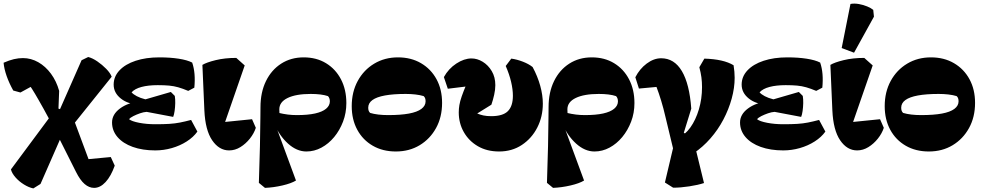

<svg xmlns="http://www.w3.org/2000/svg" viewBox="-25 -825 5474 1071"><path d="M500 223Q472 223 447 201.5Q422 180 399 134L292 -79L263 -136Q251 -158 240.5 -177Q230 -196 218.5 -217.5Q207 -239 190 -268Q179 -287 170.5 -301.5Q162 -316 153 -330Q144 -344 132 -361L193 -366L89 -309L49 -320Q26 -361 12 -401Q-2 -441 -5 -475Q27 -489 52.5 -495Q78 -501 103 -501Q148 -501 188.5 -478Q229 -455 259.5 -413.5Q290 -372 305 -318L300 -191L383 -168L485 106L433 66L593 51L615 99Q594 158 564 190.5Q534 223 500 223ZM161 226Q136 221 108.5 204Q81 187 61 164Q41 141 36 120L258 -179L329 -91L201 201ZM326 -149 289 -172 287 -224 354 -201ZM383 -129 296 -185 430 -489 467 -507Q491 -501 518 -482.5Q545 -464 567.5 -441Q590 -418 598 -397Z M841 14Q770 14 715.5 -5.5Q661 -25 630.5 -60.5Q600 -96 600 -142Q600 -187 644.5 -220Q689 -253 758 -260L773 -267L928 -312L950 -290Q953 -272 952.5 -249.5Q952 -227 949 -206Q946 -185 941 -173L793 -201Q776 -200 756 -193Q736 -186 719 -177.5Q702 -169 695 -160Q710 -148 751.5 -140Q793 -132 841 -132Q888 -132 919.5 -134Q951 -136 979 -141.5Q1007 -147 1041 -156L1076 -91Q1054 -60 1016.5 -36Q979 -12 933.5 1Q888 14 841 14ZM821 -228 753 -241Q690 -243 649.5 -275Q609 -307 609 -353Q609 -398 641.5 -432.5Q674 -467 731.5 -486Q789 -505 864 -505Q924 -505 972 -497.5Q1020 -490 1047 -476Q1057 -447 1060 -412Q1063 -377 1059 -336L1025 -318Q994 -331 969.5 -338Q945 -345 918.5 -347.5Q892 -350 855 -350Q802 -350 764.5 -340Q727 -330 709 -310Q718 -299 738 -288.5Q758 -278 784 -271.5Q810 -265 833 -265Z M1253 14Q1197 14 1158.5 -42.5Q1120 -99 1115 -209L1104 -463Q1127 -477 1178 -489.5Q1229 -502 1293 -502L1340 -460L1219 -111L1173 -139L1381 -160L1402 -112Q1392 -81 1369 -52Q1346 -23 1316 -4.5Q1286 14 1253 14Z M1453 223 1419 195 1425 -10Q1426 -68 1426.5 -105.5Q1427 -143 1427.5 -171Q1428 -199 1428 -227Q1428 -310 1458.5 -372.5Q1489 -435 1543.5 -470Q1598 -505 1669 -505Q1740 -505 1793.5 -472.5Q1847 -440 1877 -382.5Q1907 -325 1907 -250Q1907 -195 1888.5 -146.5Q1870 -98 1839 -60.5Q1808 -23 1768 -1.5Q1728 20 1684 20Q1630 20 1581 -24.5Q1532 -69 1503 -139L1527 -196Q1556 -189 1580.5 -186Q1605 -183 1631 -183Q1692 -183 1732.5 -192Q1773 -201 1794 -218.5Q1815 -236 1815 -260Q1815 -269 1812 -277Q1809 -285 1804 -289Q1786 -295 1762 -298Q1738 -301 1708 -301Q1626 -301 1579.5 -278.5Q1533 -256 1533 -215Q1533 -201 1534 -188.5Q1535 -176 1537 -161L1508 -138L1626 182Q1600 198 1550.5 209.5Q1501 221 1453 223Z M2183 20Q2110 20 2054.5 -12Q1999 -44 1968 -101Q1937 -158 1937 -233Q1937 -312 1970.5 -373.5Q2004 -435 2062.5 -470Q2121 -505 2195 -505Q2268 -505 2323.5 -472.5Q2379 -440 2410 -383Q2441 -326 2441 -251Q2441 -172 2407.5 -111Q2374 -50 2316 -15Q2258 20 2183 20ZM2140 -183Q2210 -183 2256 -191.5Q2302 -200 2325.5 -217.5Q2349 -235 2349 -260Q2349 -280 2338 -289Q2318 -295 2292.5 -298Q2267 -301 2238 -301Q2169 -301 2122.5 -292.5Q2076 -284 2052.5 -267Q2029 -250 2029 -224Q2029 -204 2040 -195Q2060 -189 2085.5 -186Q2111 -183 2140 -183Z M2759 20Q2691 20 2640.5 -9.5Q2590 -39 2562 -88.5Q2534 -138 2534 -198Q2534 -218 2537.5 -239Q2541 -260 2550.5 -287.5Q2560 -315 2576.5 -354Q2593 -393 2619 -449L2612 -347L2473 -330L2451 -395Q2477 -442 2520.5 -470.5Q2564 -499 2605 -499Q2637 -499 2667.5 -480.5Q2698 -462 2718 -428.5Q2738 -395 2738 -350Q2738 -325 2731.5 -296Q2725 -267 2716 -241L2637 -192Q2653 -185 2671.5 -181Q2690 -177 2715 -177Q2780 -177 2808 -205Q2836 -233 2836 -291Q2836 -326 2826 -368.5Q2816 -411 2796 -457L2827 -498Q2858 -494 2891.5 -481Q2925 -468 2946 -451Q2974 -399 2988.5 -346.5Q3003 -294 3003 -247Q3003 -174 2972 -113.5Q2941 -53 2886 -16.5Q2831 20 2759 20Z M3060 223 3026 195 3032 -10Q3033 -68 3033.5 -105.5Q3034 -143 3034.5 -171Q3035 -199 3035 -227Q3035 -310 3065.5 -372.5Q3096 -435 3150.5 -470Q3205 -505 3276 -505Q3347 -505 3400.5 -472.5Q3454 -440 3484 -382.5Q3514 -325 3514 -250Q3514 -195 3495.5 -146.5Q3477 -98 3446 -60.5Q3415 -23 3375 -1.5Q3335 20 3291 20Q3237 20 3188 -24.5Q3139 -69 3110 -139L3134 -196Q3163 -189 3187.5 -186Q3212 -183 3238 -183Q3299 -183 3339.5 -192Q3380 -201 3401 -218.5Q3422 -236 3422 -260Q3422 -269 3419 -277Q3416 -285 3411 -289Q3393 -295 3369 -298Q3345 -301 3315 -301Q3233 -301 3186.5 -278.5Q3140 -256 3140 -215Q3140 -201 3141 -188.5Q3142 -176 3144 -161L3115 -138L3233 182Q3207 198 3157.5 209.5Q3108 221 3060 223Z M3730 222 3684 193 3736 -27 3740 47 3687 -173Q3676 -221 3663 -263.5Q3650 -306 3637 -340L3539 -331L3519 -394Q3543 -441 3582.5 -470.5Q3622 -500 3663 -500Q3736 -500 3778.5 -428.5Q3821 -357 3831 -219L3784 -67L3757 -57Q3796 -72 3826 -114Q3856 -156 3873.5 -215Q3891 -274 3891 -339Q3891 -368 3887.5 -394Q3884 -420 3876 -450L3904 -498Q4011 -495 4067 -461Q4070 -442 4071.5 -425Q4073 -408 4073 -391Q4073 -335 4056.5 -275Q4040 -215 4010 -158Q3980 -101 3937.5 -52.5Q3895 -4 3844 30L3851 -13L3902 196Q3869 207 3820 214.5Q3771 222 3730 222ZM3747 -20 3728 -55 3760 -101 3818 -68Z M4344 14Q4273 14 4218.5 -5.5Q4164 -25 4133.5 -60.5Q4103 -96 4103 -142Q4103 -187 4147.5 -220Q4192 -253 4261 -260L4276 -267L4431 -312L4453 -290Q4456 -272 4455.5 -249.5Q4455 -227 4452 -206Q4449 -185 4444 -173L4296 -201Q4279 -200 4259 -193Q4239 -186 4222 -177.5Q4205 -169 4198 -160Q4213 -148 4254.5 -140Q4296 -132 4344 -132Q4391 -132 4422.5 -134Q4454 -136 4482 -141.5Q4510 -147 4544 -156L4579 -91Q4557 -60 4519.5 -36Q4482 -12 4436.5 1Q4391 14 4344 14ZM4324 -228 4256 -241Q4193 -243 4152.5 -275Q4112 -307 4112 -353Q4112 -398 4144.5 -432.5Q4177 -467 4234.5 -486Q4292 -505 4367 -505Q4427 -505 4475 -497.5Q4523 -490 4550 -476Q4560 -447 4563 -412Q4566 -377 4562 -336L4528 -318Q4497 -331 4472.5 -338Q4448 -345 4421.5 -347.5Q4395 -350 4358 -350Q4305 -350 4267.5 -340Q4230 -330 4212 -310Q4221 -299 4241 -288.5Q4261 -278 4287 -271.5Q4313 -265 4336 -265Z M4756 14Q4700 14 4661.5 -42.5Q4623 -99 4618 -209L4607 -463Q4630 -477 4681 -489.5Q4732 -502 4796 -502L4843 -460L4722 -111L4676 -139L4884 -160L4905 -112Q4895 -81 4872 -52Q4849 -23 4819 -4.5Q4789 14 4756 14ZM4739 -531 4670 -557 4719 -803Q4741 -807 4766 -802.5Q4791 -798 4812.5 -789Q4834 -780 4846 -770L4850 -732Z M5156 20Q5083 20 5027.5 -12Q4972 -44 4941 -101Q4910 -158 4910 -233Q4910 -312 4943.5 -373.5Q4977 -435 5035.5 -470Q5094 -505 5168 -505Q5241 -505 5296.5 -472.5Q5352 -440 5383 -383Q5414 -326 5414 -251Q5414 -172 5380.5 -111Q5347 -50 5289 -15Q5231 20 5156 20ZM5113 -183Q5183 -183 5229 -191.5Q5275 -200 5298.5 -217.5Q5322 -235 5322 -260Q5322 -280 5311 -289Q5291 -295 5265.5 -298Q5240 -301 5211 -301Q5142 -301 5095.5 -292.5Q5049 -284 5025.5 -267Q5002 -250 5002 -224Q5002 -204 5013 -195Q5033 -189 5058.5 -186Q5084 -183 5113 -183Z"/></svg>

Font: Eczar ExtraBold
Style: Regular
Weight: 800
Designer: Vaibhav Singh
Foundry: Rosetta Type Foundry
Version: Version 2.000